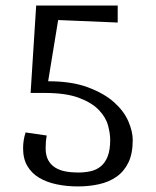

<svg xmlns="http://www.w3.org/2000/svg" viewBox="-20 -655 560 690"><path d="M403 -574 189 -583 153 -363Q238 -363 296.5 -341Q355 -319 390.5 -287Q426 -255 441.5 -218.5Q457 -182 457 -152Q457 -103 441.5 -71Q426 -39 399 -20Q372 -1 336 7Q300 15 260 15Q220 15 184 7.5Q148 0 121 -16Q94 -32 78.5 -58Q63 -84 63 -122Q63 -152 72 -179L148 -168Q144 -148 144 -122Q144 -97 153 -80Q162 -63 178 -53Q194 -43 215 -39Q236 -35 260 -35Q284 -35 305 -39.5Q326 -44 342 -57Q358 -70 367 -93Q376 -116 376 -152Q376 -176 368 -205Q360 -234 335 -260Q310 -286 263.5 -303.5Q217 -321 140 -321H90L110 -635H403Z"/></svg>

Font: Combo
Style: Regular
Weight: 400
Designer: Eduardo Rodriguez Tunni
Foundry: Eduardo Rodriguez Tunni
Version: Version 1.001